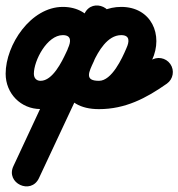

<svg xmlns="http://www.w3.org/2000/svg" viewBox="-61 -335 638 687"><path d="M206.7 -95.2C231.9 -83.4 262 -94.4 273.8 -119.7C316 -210.3 271.2 -310.3 163.7 -310.3C49.4 -310.3 -40.8 -174.9 -40.8 -71.2C-40.8 -0.7 13.1 55.2 84.2 55.2C176.3 55.2 232.2 -29.3 267 -103.7C288.7 -150.2 310.7 -196.5 332.7 -242.9C347 -273.3 331.2 -299.2 308.3 -310C285.4 -320.7 255.4 -316.3 241.2 -285.8C156.5 -104 71.7 77.8 -13.1 259.7C-27.3 290.1 -11.6 316.1 11.3 326.7C34.1 337.4 64.1 332.9 78.4 302.4C143.2 164.1 207.9 25.8 272.7 -112.6C272.7 -112.6 272.7 -112.6 272.8 -112.6C272.8 -112.6 272.8 -112.7 272.8 -112.7C290.7 -151.1 323.4 -209.3 372.7 -209.3C404 -209.3 402.5 -186.6 391.2 -162.3C391.2 -162.3 391.1 -162 390.9 -161.6C390.7 -161.2 390.6 -160.8 390.6 -160.8C376 -126.6 339.1 -45.8 293.2 -45.8C240.5 -45.8 256.2 -75.9 274.8 -115.7C289 -146.2 273.2 -172.1 250.3 -182.8C227.5 -193.4 197.5 -188.9 183.2 -158.3C135.2 -55.4 156.4 55.5 293 55.5C386.8 55.5 461.5 16.9 536.1 -35.7C558.9 -51.8 564.3 -83.3 548.3 -106.1C532.2 -128.9 500.7 -134.3 477.9 -118.3C420.8 -78 365 -45.5 293 -45.5C239.7 -45.5 257.3 -78.2 274.8 -115.7C289 -146.2 273.2 -172.1 250.3 -182.8C227.5 -193.4 197.5 -188.9 183.2 -158.3C134.2 -53.2 159.2 55.2 293.2 55.2C390.9 55.2 449.7 -42.1 483.4 -121.2C483.4 -121.2 483.3 -120.8 483.1 -120.4C482.9 -120 482.8 -119.7 482.8 -119.7C525 -210.3 480.2 -310.3 372.7 -310.3C278.6 -310.3 217.6 -233.4 181.2 -155.3C181.2 -155.3 181.2 -155.4 181.2 -155.4C181.3 -155.4 181.3 -155.4 181.3 -155.4C116.5 -17.1 51.7 121.2 -13.1 259.6C-27.4 290 -11.6 316 11.3 326.7C34.2 337.4 64.2 332.8 78.4 302.3C163.2 120.5 248 -61.3 332.8 -243.1C347 -273.6 331.3 -299.5 308.5 -310.2C285.6 -320.9 255.7 -316.4 241.3 -286.1C219.3 -239.5 197.2 -193.1 175.4 -146.4C160.5 -114.4 127.3 -45.8 84.2 -45.8C68.8 -45.8 60.2 -56 60.2 -71.2C60.2 -118.4 107.4 -209.3 163.7 -209.3C195 -209.3 193.5 -186.6 182.2 -162.3C170.4 -137.1 181.4 -107 206.7 -95.2Z"/></svg>

Font: FRB American Cursive Guidelines Ultra
Style: Bold Italic
Weight: 1000
Italic angle: -25°
Version: Version 2.0;Modular Font Editor K font №1